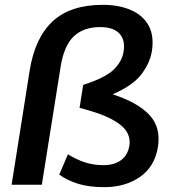

<svg xmlns="http://www.w3.org/2000/svg" viewBox="-20 -764 714 794"><path d="M28 0 103 -474Q125 -609 198.5 -676.5Q272 -744 405 -744Q473 -744 522.5 -722Q572 -700 595 -657.5Q618 -615 608 -552Q600 -503 564.5 -456.5Q529 -410 446 -374Q550 -340 598 -288.5Q646 -237 633 -156Q620 -75 559 -32.5Q498 10 411 10Q348 10 303 -4Q258 -18 225 -42L261 -126Q296 -104 331.5 -92.5Q367 -81 407 -81Q453 -81 481 -102Q509 -123 515 -162Q520 -193 503.5 -220Q487 -247 441 -271.5Q395 -296 309 -318L324 -413Q415 -442 450 -476Q485 -510 491 -551Q499 -598 474 -625Q449 -652 394 -652Q326 -652 285.5 -614Q245 -576 231 -490L153 0Z"/></svg>

Font: Mulish
Style: Bold Italic
Weight: 700
Italic angle: -9°
Designer: Vernon Adams
Foundry: Vernon Adams
Version: Version 3.603; ttfautohint (v1.8.3)